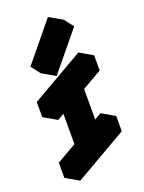

<svg xmlns="http://www.w3.org/2000/svg" viewBox="-185 -1055 889 1189"><g transform="rotate(-20 260.0 -460.5)"><path d="M260 -125V-425L130 -350V-450L476 -650V-550L346 -475V-175L476 -250V-150L130 50V-50ZM168 -669 375 -921 421 -861 214 -609ZM260 -125 130 -50 43 -100 173 -175ZM130 -50V50L43 0V-100ZM476 -250 346 -175 260 -225 390 -300ZM260 -425V-125L173 -175V-475ZM476 -650 130 -450 43 -500 390 -700ZM130 -450V-350L43 -400V-500ZM375 -921 168 -669 81 -719 288 -971ZM168 -669 214 -609 127 -659 81 -719Z"/></g></svg>

Font: Nabla
Style: Regular
Weight: 400
Designer: Arthur Reinders Folmer
Foundry: Typearture
Version: Version 1.002